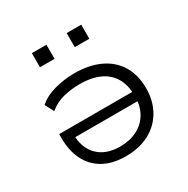

<svg xmlns="http://www.w3.org/2000/svg" viewBox="-161 -850 985 1004"><g transform="rotate(-30 331.5 -348.5)"><path d="M318 8Q238 8 183 -23.5Q128 -55 100.5 -111.5Q73 -168 73 -243V-267H536V-211H114L137 -233Q137 -146 185 -98.5Q233 -51 318 -51Q376 -51 420.5 -73.5Q465 -96 490 -138Q515 -180 515 -237V-246Q515 -309 489 -352.5Q463 -396 414 -418Q365 -440 297 -440Q247 -440 199 -428.5Q151 -417 111 -384L83 -437Q121 -471 180.5 -487Q240 -503 300 -503Q388 -503 452.5 -473Q517 -443 552 -386Q587 -329 587 -247Q587 -174 555 -116Q523 -58 462.5 -25Q402 8 318 8ZM371 -620V-705H459V-620ZM161 -620V-705H249V-620Z"/></g></svg>

Font: Nunito Sans 7pt SemiExpanded Light
Style: Regular
Weight: 300
Width: 6
Designer: Vernon Adams
Foundry: Vernon Adams
Version: Version 3.101;gftools[0.9.27]